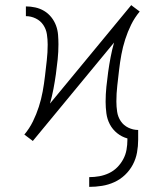

<svg xmlns="http://www.w3.org/2000/svg" viewBox="-20 -545 640 749"><path d="M328 184V146Q348 146 367.5 142.5Q387 139 405 130.5Q423 122 437 108Q451 94 460.5 76.5Q470 59 473.5 39.5Q477 20 477 0V-5Q455 -11 437 -25.5Q419 -40 408.5 -60Q398 -80 395 -103Q392 -126 392 -148Q392 -177 395 -206.5Q398 -236 402 -264.5Q406 -293 411.5 -322Q417 -351 425 -379L108 5L103 1Q103 1 103 1Q103 1 103 1L91 -8L75 -20Q75 -20 75 -20Q75 -20 75 -20Q95 -44 108.5 -71.5Q122 -99 131.5 -128.5Q141 -158 146.5 -188Q152 -218 155.5 -248.5Q159 -279 162.5 -309.5Q166 -340 166 -371Q166 -391 163 -411Q160 -431 149 -447.5Q138 -464 119.5 -473Q101 -482 81 -482V-520Q99 -520 117.5 -516Q136 -512 152 -502.5Q168 -493 180 -478Q192 -463 198.5 -445.5Q205 -428 206.5 -409Q208 -390 208 -372Q208 -343 205 -313.5Q202 -284 198 -255.5Q194 -227 188.5 -198Q183 -169 175 -141L492 -525L497 -521Q497 -521 497 -521Q497 -521 497 -521L509 -512L525 -500Q525 -500 525 -500Q525 -500 525 -500Q505 -476 491.5 -448.5Q478 -421 468.5 -391.5Q459 -362 453.5 -332Q448 -302 444.5 -271.5Q441 -241 437.5 -210.5Q434 -180 434 -149Q434 -129 437 -109Q440 -89 451 -72.5Q462 -56 480.5 -47Q499 -38 519 -38V0Q519 25 514.5 50Q510 75 498 97.5Q486 120 467.5 137.5Q449 155 426 165.5Q403 176 378 180Q353 184 328 184Z"/></svg>

Font: Zed Sans Extralight Extended
Style: Regular
Weight: 200
Width: 7
Designer: Belleve Invis
Foundry: Belleve Invis
Version: Version 1.0.0; ttfautohint (v1.8.4)